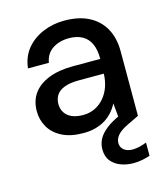

<svg xmlns="http://www.w3.org/2000/svg" viewBox="-108 -597 772 887"><g transform="rotate(-15 278.0 -153.5)"><path d="M235 12Q173 12 132 -9Q91 -30 71 -65Q51 -100 51 -141Q51 -191 76.5 -226Q102 -261 150.5 -280Q199 -299 266 -299H397Q397 -343 384 -371.5Q371 -400 345 -414.5Q319 -429 281 -429Q236 -429 203 -407.5Q170 -386 163 -343H63Q69 -397 99.5 -434.5Q130 -472 178 -492.5Q226 -513 281 -513Q351 -513 399 -488Q447 -463 472 -417.5Q497 -372 497 -309V0H410L402 -85Q392 -65 376.5 -47Q361 -29 340.5 -16Q320 -3 293.5 4.5Q267 12 235 12ZM254 -69Q286 -69 312 -82Q338 -95 356.5 -117.5Q375 -140 384.5 -168Q394 -196 395 -227V-229H276Q233 -229 206 -218.5Q179 -208 167.5 -189.5Q156 -171 156 -148Q156 -124 167.5 -106Q179 -88 201 -78.5Q223 -69 254 -69ZM422 206Q389 206 361 195.5Q333 185 315.5 163.5Q298 142 298 107Q298 82 309.5 59.5Q321 37 348.5 15Q376 -7 423 -27L473 -49L497 0L441 27Q406 44 391.5 61.5Q377 79 377 98Q377 119 392.5 131.5Q408 144 434 144Q448 144 466 140Q484 136 501 129V192Q484 198 463.5 202Q443 206 422 206Z"/></g></svg>

Font: DMSans_18ptMedium
Style: Regular
Weight: 500
Designer: Colophon Foundry, Jonny Pinhorn
Foundry: Colophon Foundry
Version: Version 4.004;gftools[0.9.30]